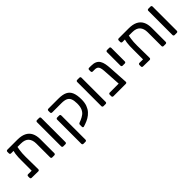

<svg xmlns="http://www.w3.org/2000/svg" viewBox="188 -1665 2947 2947"><g transform="rotate(-45 1662.0 -191.0)"><path d="M117 -491Q107 -491 100.5 -497.5Q94 -504 94 -514V-548Q94 -558 100.5 -564.5Q107 -571 117 -571H334Q420 -571 476.5 -543.5Q533 -516 561 -461.5Q589 -407 589 -327V-23Q589 -13 582.5 -6.5Q576 0 566 0H521Q510 0 504 -6.5Q498 -13 498 -23V-322Q498 -402 458 -446.5Q418 -491 329 -491ZM207 -540H232Q247 -540 254.5 -532.5Q262 -525 261 -514Q253 -472 247.5 -438Q242 -404 240 -370.5Q238 -337 238 -295L241 -23Q241 -13 234.5 -6.5Q228 0 218 0L76 -2Q66 -2 59.5 -8Q53 -14 53 -25V-57Q53 -67 59.5 -73.5Q66 -80 76 -80L153 -79V-291Q153 -332 154 -366.5Q155 -401 160 -436Q165 -471 176 -515Q179 -526 185.5 -533Q192 -540 207 -540Z M760 0Q750 0 743.5 -6.5Q737 -13 737 -23V-548Q737 -558 743.5 -564.5Q750 -571 760 -571H807Q818 -571 824 -564.5Q830 -558 830 -548V-23Q830 -13 824 -6.5Q818 0 807 0Z M1007 191Q997 191 990.5 184.5Q984 178 984 168V-357Q984 -367 990.5 -373.5Q997 -380 1007 -380H1051Q1062 -380 1068 -373.5Q1074 -367 1074 -357V168Q1074 178 1068 184.5Q1062 191 1051 191ZM1199 9Q1190 12 1182.5 6.5Q1175 1 1175 -9V-55Q1175 -64 1180.5 -71Q1186 -78 1197 -82L1235 -97Q1275 -114 1307.5 -138Q1340 -162 1358.5 -204Q1377 -246 1377 -314Q1377 -379 1361 -417.5Q1345 -456 1308.5 -472.5Q1272 -489 1210 -489H1007Q997 -489 990.5 -495.5Q984 -502 984 -512V-548Q984 -558 990.5 -564.5Q997 -571 1007 -571H1223Q1315 -571 1368.5 -545Q1422 -519 1445.5 -461.5Q1469 -404 1469 -311Q1469 -241 1450 -190Q1431 -139 1398.5 -103Q1366 -67 1325.5 -43.5Q1285 -20 1241 -5Z M1633 0Q1623 0 1616.5 -6.5Q1610 -13 1610 -23V-548Q1610 -558 1616.5 -564.5Q1623 -571 1633 -571H1680Q1691 -571 1697 -564.5Q1703 -558 1703 -548V-23Q1703 -13 1697 -6.5Q1691 0 1680 0Z M1848 0Q1838 0 1831.5 -6.5Q1825 -13 1825 -23V-57Q1825 -67 1831.5 -73.5Q1838 -80 1848 -80H2130V-19Q2130 -9 2123.5 -4.5Q2117 0 2107 0ZM2069 0Q2059 0 2053.5 -6.5Q2048 -13 2046 -23L2027 -332Q2025 -381 2019.5 -417Q2014 -453 1995.5 -473Q1977 -493 1934 -493H1893Q1883 -493 1876.5 -499.5Q1870 -506 1870 -516V-550Q1870 -560 1876.5 -566.5Q1883 -573 1893 -573H1935Q1992 -573 2027 -556.5Q2062 -540 2081.5 -508.5Q2101 -477 2109.5 -433Q2118 -389 2121 -335L2140 -23Q2141 -13 2134 -6.5Q2127 0 2117 0Z M2280 -232Q2270 -232 2263.5 -238.5Q2257 -245 2257 -255V-548Q2257 -558 2263.5 -564.5Q2270 -571 2280 -571H2328Q2338 -571 2344 -564.5Q2350 -558 2350 -548V-255Q2350 -245 2344 -238.5Q2338 -232 2328 -232Z M2534 -491Q2524 -491 2517.5 -497.5Q2511 -504 2511 -514V-548Q2511 -558 2517.5 -564.5Q2524 -571 2534 -571H2751Q2837 -571 2893.5 -543.5Q2950 -516 2978 -461.5Q3006 -407 3006 -327V-23Q3006 -13 2999.5 -6.5Q2993 0 2983 0H2938Q2927 0 2921 -6.5Q2915 -13 2915 -23V-322Q2915 -402 2875 -446.5Q2835 -491 2746 -491ZM2624 -540H2649Q2664 -540 2671.5 -532.5Q2679 -525 2678 -514Q2670 -472 2664.5 -438Q2659 -404 2657 -370.5Q2655 -337 2655 -295L2658 -23Q2658 -13 2651.5 -6.5Q2645 0 2635 0L2493 -2Q2483 -2 2476.5 -8Q2470 -14 2470 -25V-57Q2470 -67 2476.5 -73.5Q2483 -80 2493 -80L2570 -79V-291Q2570 -332 2571 -366.5Q2572 -401 2577 -436Q2582 -471 2593 -515Q2596 -526 2602.5 -533Q2609 -540 2624 -540Z M3177 0Q3167 0 3160.5 -6.5Q3154 -13 3154 -23V-548Q3154 -558 3160.5 -564.5Q3167 -571 3177 -571H3224Q3235 -571 3241 -564.5Q3247 -558 3247 -548V-23Q3247 -13 3241 -6.5Q3235 0 3224 0Z"/></g></svg>

Font: DVN-Rubik
Style: Regular
Weight: 400
Designer: Hubert and Fischer
Foundry: Hubert & Fischer
Version: Version 2.102